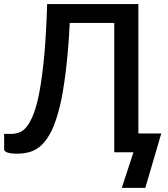

<svg xmlns="http://www.w3.org/2000/svg" viewBox="-23 -740 817 933"><path d="M649.4 -91.3H760.7L683.1 172.9H568.8L625.5 0H532.2V-628.4H315.9Q309.6 -498 296.4 -391.6Q283.2 -285.2 267.1 -220.7Q248.5 -146.5 228 -105.5Q205.1 -59.6 180.2 -36.1Q153.3 -10.7 123.5 -2Q93.8 6.8 60.1 6.8Q-2.9 6.8 -2.9 -15.6V-89.4H34.2Q50.3 -89.4 71.3 -96.7Q89.8 -103 107.4 -125Q125 -147 141.1 -189Q157.2 -230.5 169.9 -300.3Q183.1 -374 192.4 -473.6Q202.1 -585 206.1 -720.2H649.4Z"/></svg>

Font: Lato-SemiBold
Style: Regular
Weight: 500
Designer: Lukasz Dziedzic with Adam Twardoch and Botio Nikoltchev
Foundry: tyPoland Lukasz Dziedzic
Version: ""